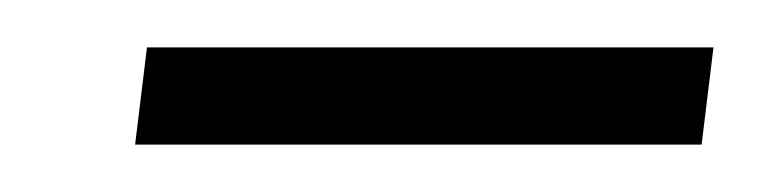

<svg xmlns="http://www.w3.org/2000/svg" viewBox="-20 -522 321 81"><path d="M37 -461 42 -502H281L276 -461Z"/></svg>

Font: Genos Thin Medium
Style: Italic
Weight: 500
Italic angle: -8°
Version: Version 1.010